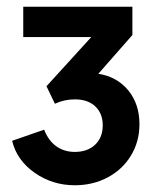

<svg xmlns="http://www.w3.org/2000/svg" viewBox="-20 -765 465 570"><path d="M16 -347 111 -380Q124 -347 147.5 -330.5Q171 -314 202 -314Q240 -314 262.5 -335.5Q285 -357 285 -393Q285 -428 263 -449Q241 -470 202 -470Q171 -470 143 -457L118 -509L251 -655H49V-745H373V-661L272 -546Q328 -537 361 -496.5Q394 -456 394 -396Q394 -345 369 -303.5Q344 -262 300 -238.5Q256 -215 202 -215Q136 -215 83 -252Q30 -289 16 -347Z"/></svg>

Font: Eudoxus Sans
Style: Bold
Weight: 700
Designer: Stijn de Vries
Foundry: tokotype
Version: Version 2.005